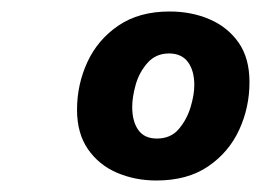

<svg xmlns="http://www.w3.org/2000/svg" viewBox="-20 -708 454 334"><path d="M252 -394Q215 -394 183.5 -407.5Q152 -421 133 -448.5Q114 -476 114 -517Q114 -561 132 -600Q150 -639 186 -663.5Q222 -688 275 -688Q313 -688 344.5 -674.5Q376 -661 395 -634Q414 -607 414 -565Q414 -521 396 -482Q378 -443 342 -418.5Q306 -394 252 -394ZM253 -467Q277 -467 291 -483.5Q305 -500 311.5 -521.5Q318 -543 318 -560Q318 -585 307 -600Q296 -615 274 -615Q251 -615 236.5 -598.5Q222 -582 216 -560.5Q210 -539 210 -522Q210 -497 220.5 -482Q231 -467 253 -467Z"/></svg>

Font: Atkinson Hyperlegible Next
Style: Bold Italic
Weight: 700
Italic angle: -12°
Designer: Elliott Scott, Megan Eiswerth, Linus Boman, Theodore Petrosky, Letters from Sweden
Foundry: Applied Design Works, Letters from Sweden
Version: Version 2.001